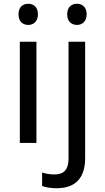

<svg xmlns="http://www.w3.org/2000/svg" viewBox="-20 -757 556 1017"><path d="M130 -737C101 -737 78 -720 78 -681C78 -643 101 -625 130 -625C157 -625 181 -643 181 -681C181 -720 157 -737 130 -737ZM336 -681C336 -643 359 -625 388 -625C415 -625 439 -643 439 -681C439 -720 415 -737 388 -737C359 -737 336 -720 336 -681ZM173 -536H85V0H173ZM280 240C385 240 431 180 431 80V-536H343V83C343 148 312 167 269 167C243 167 223 163 203 157V228C221 235 246 240 280 240Z"/></svg>

Font: Noto Sans Gurmukhi UI
Style: Regular
Weight: 400
Designer: Jelle Bosma - Monotype Design Team
Foundry: Monotype Imaging Inc.
Version: Version 2.004